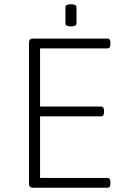

<svg xmlns="http://www.w3.org/2000/svg" viewBox="-20 -881 586 901"><path d="M136 0Q116 0 116 -18V-682Q116 -700 136 -700H484Q498 -700 498 -682V-672Q498 -654 484 -654H168V-381H454Q468 -381 468 -363V-353Q468 -335 454 -335H168V-46H484Q498 -46 498 -28V-18Q498 0 484 0ZM313 -757Q287 -757 287 -771V-847Q287 -861 313 -861Q339 -861 339 -847V-771Q339 -757 313 -757Z"/></svg>

Font: Asap ExtraLight
Style: Regular
Weight: 200
Designer: Pablo Cosgaya
Foundry: Omnibus-Type
Version: Version 3.001; ttfautohint (v1.8.4.7-5d5b)